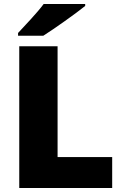

<svg xmlns="http://www.w3.org/2000/svg" viewBox="-20 -947 622 967"><path d="M409 -917V-927H200C167 -882 105 -818 71 -781V-767H198C252 -801 362 -879 409 -917ZM77 0H545V-156H270V-714H77Z"/></svg>

Font: Noto Sans Gurmukhi Black
Style: Regular
Weight: 900
Designer: Jelle Bosma - Monotype Design Team
Foundry: Monotype Imaging Inc.
Version: Version 2.004